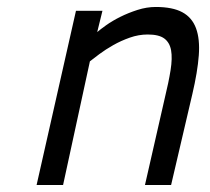

<svg xmlns="http://www.w3.org/2000/svg" viewBox="-20 -531 604 551"><path d="M85 0 198 -500H274L259 -439Q267 -446 284.5 -458.5Q302 -471 325 -482.5Q348 -494 374.5 -502.5Q401 -511 427 -511Q475 -511 503 -496Q531 -481 542.5 -450Q554 -419 550.5 -372Q547 -325 532 -261L471 0H396L453 -250Q464 -295 469.5 -329.5Q475 -364 471 -386.5Q467 -409 451.5 -420.5Q436 -432 404 -432Q378 -432 352.5 -423Q327 -414 305 -401.5Q283 -389 265.5 -376Q248 -363 238 -355L161 0Z"/></svg>

Font: Panefresco 400wt
Style: Italic
Weight: 400
Foundry: Campivisivi & Chank Co
Version: Version 1.001